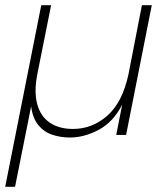

<svg xmlns="http://www.w3.org/2000/svg" viewBox="-27 -520 639 740"><path d="M459 0H421L444 -117Q410 -50 354 -20Q298 10 242 10Q207 10 175 -0.5Q143 -11 121 -37.5Q99 -64 93 -110L31 200H-7L132 -500H170L118 -240Q103 -167 116.5 -118.5Q130 -70 166 -46.5Q202 -23 254 -23Q329 -23 387 -74.5Q445 -126 468 -233L520 -500H558Z"/></svg>

Font: Albert Sans ExtraLight
Style: Italic
Weight: 250
Italic angle: -11.25°
Designer: Andreas Rasmussen
Foundry: a.Foundry
Version: Version 1.025